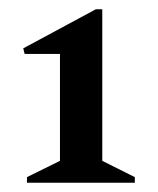

<svg xmlns="http://www.w3.org/2000/svg" viewBox="-20 -797 340 413"><path d="M38 -404V-416L109 -451V-681H33L30 -693L186 -777H200V-451L270 -416V-404Z"/></svg>

Font: Platypi SemiBold
Style: Regular
Weight: 600
Designer: David Sargent
Foundry: Bolt Cutter Type
Version: Version 1.200; ttfautohint (v1.8.4.7-5d5b)